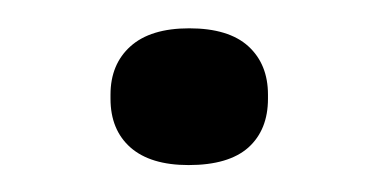

<svg xmlns="http://www.w3.org/2000/svg" viewBox="-20 -330 274 139"><path d="M116.5 -210.5Q89 -210.5 74.5 -223.2Q60 -236 60 -258.5V-261.5Q60 -283.5 74.5 -296.5Q89 -309.5 117 -309.5Q145.5 -309.5 159.8 -296.5Q174 -283.5 174 -261.5V-258.5Q174 -236 159.8 -223.2Q145.5 -210.5 116.5 -210.5Z"/></svg>

Font: Anek Gujarati Expanded
Style: Regular
Weight: 400
Width: 7
Designer: Mrunmayee Ghaisas (Gujarati), Yesha Goshar (Latin)
Foundry: Ek Type
Version: Version 1.003